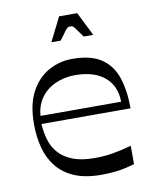

<svg xmlns="http://www.w3.org/2000/svg" viewBox="-80 -751 665 826"><g transform="rotate(-10 252.0 -337.5)"><path d="M297 14Q226 14 178.5 -6.5Q131 -27 102 -63.5Q73 -100 60.5 -148Q48 -196 48 -251Q48 -336 77 -390.5Q106 -445 154 -472Q202 -499 258 -499Q340 -499 385.5 -468Q431 -437 450 -380.5Q469 -324 469 -246H80Q82 -209 92 -175.5Q102 -142 125 -116.5Q148 -91 186 -76.5Q224 -62 281 -62Q323 -62 360.5 -68.5Q398 -75 442 -87V-7Q402 5 368.5 9.5Q335 14 297 14ZM434 -281Q434 -349 388 -388.5Q342 -428 258 -428Q211 -428 171.5 -410Q132 -392 108.5 -359Q85 -326 82 -281ZM183 -585 235 -689H314L366 -585H324Q305 -612 297 -623Q289 -634 285 -636Q281 -638 274 -638Q269 -638 264.5 -636Q260 -634 251.5 -623Q243 -612 224 -585Z"/></g></svg>

Font: Ojuju Medium
Style: Regular
Weight: 500
Designer: Chisaokwu Joboson, Mirko Velimirovic
Foundry: Udi Foundry
Version: Version 1.000